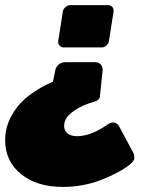

<svg xmlns="http://www.w3.org/2000/svg" viewBox="-37 -537 632 757"><path d="M492.5 87.5Q490.8 99.2 474.2 112.5Q429.2 146.7 359.2 173.3Q289.2 200 210 200Q108.3 200 45.8 149.2Q-16.7 98.3 -16.7 16.7Q-16.7 0.8 -14.2 -16.7Q-8.3 -52.5 10.8 -85Q30 -117.5 51.7 -138.3Q73.3 -159.2 101.3 -177.1Q129.2 -195 143.8 -202.1Q158.3 -209.2 171.7 -215L180.8 -258.3Q182.5 -271.7 193.8 -281.7Q205 -291.7 219.2 -291.7H339.2Q351.7 -291.7 359.6 -283.3Q367.5 -275 367.5 -263.3V-258.3L356.7 -154.2Q354.2 -141.7 334.2 -135.8Q288.3 -123.3 254.6 -100Q220.8 -76.7 216.7 -50Q215.8 -46.7 215.8 -40.8Q215.8 -22.5 229.2 -11.2Q242.5 0 266.7 0Q320.8 0 388.3 -46.7Q400 -54.2 408.3 -54.2Q424.2 -54.2 432.5 -39.2L489.2 66.7Q492.5 72.5 492.5 82.5ZM410.8 -491.7 392.5 -375Q390.8 -365 382.5 -357.5Q374.2 -350 364.2 -350H214.2Q205 -350 198.8 -356.2Q192.5 -362.5 192.5 -370.8V-375L210.8 -491.7Q212.5 -501.7 221.2 -509.2Q230 -516.7 240 -516.7H390Q398.3 -516.7 404.6 -510.8Q410.8 -505 410.8 -495.8Z"/></svg>

Font: BoonTook Mon
Style: Italic
Weight: 400
Italic angle: -9°
Designer: Sungsit Sawaiwan
Foundry: FontUni
Version: Version 3.0